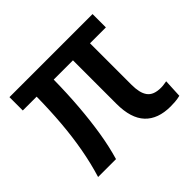

<svg xmlns="http://www.w3.org/2000/svg" viewBox="-126 -647 804 804"><g transform="rotate(-45 276.0 -245.5)"><path d="M466 7Q391 7 352 -34.5Q313 -76 313 -161V-419H199Q198 -337 192 -262.5Q186 -188 175.5 -122.5Q165 -57 148 1H42Q61 -61 73 -127.5Q85 -194 91 -266.5Q97 -339 98 -419H16V-498H508V-419H414V-173Q414 -150 418 -132Q422 -114 431 -101.5Q440 -89 455.5 -83Q471 -77 493 -77Q502 -77 511.5 -78.5Q521 -80 527 -81L523 1Q507 5 492 6Q477 7 466 7Z"/></g></svg>

Font: Nunito Sans 7pt Condensed SemiBold
Style: Regular
Weight: 600
Width: 3
Designer: Vernon Adams
Foundry: Vernon Adams
Version: Version 3.101;gftools[0.9.27]